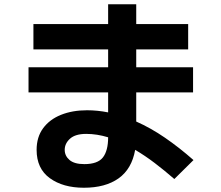

<svg xmlns="http://www.w3.org/2000/svg" viewBox="-20 -820 1040 902"><path d="M889 -68 799 21Q753 -19 707 -54Q661 -89 615 -116Q599 -26 537 18Q475 62 374 62Q276 62 214 17Q152 -28 152 -116Q152 -176 182.5 -217.5Q213 -259 266.5 -280.5Q320 -302 389 -302Q438 -302 488 -292V-386H114V-504H488V-588H137V-707H488V-800H620V-707H864V-588H620V-504H887V-386H620V-249Q688 -219 755 -173Q822 -127 889 -68ZM284 -116Q284 -88 306.5 -68.5Q329 -49 376 -49Q439 -49 463.5 -80.5Q488 -112 488 -175Q435 -191 385 -191Q334 -191 309 -168.5Q284 -146 284 -116Z"/></svg>

Font: Murecho SemiBold
Style: Regular
Weight: 600
Designer: Neil Summerour
Foundry: Positype
Version: Version 1.010; ttfautohint (v1.8.3)